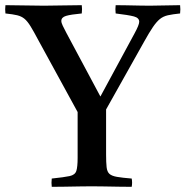

<svg xmlns="http://www.w3.org/2000/svg" viewBox="-45 -721 717 742"><path d="M512 -560 365 -298V-124Q365 -93 367 -75Q369 -57 378 -49Q387 -41 407 -37.5Q427 -34 464 -31Q467 -15 464 1Q443 1 414 0.5Q385 0 356.5 -0.5Q328 -1 309 -1Q290 -1 262 -0.5Q234 0 205 0.5Q176 1 155 1Q153 -14 155 -31Q203 -36 224 -40.5Q245 -45 250 -60.5Q255 -76 255 -111V-288L103 -566Q85 -600 73 -619.5Q61 -639 49.5 -648.5Q38 -658 21.5 -662Q5 -666 -24 -669Q-26 -685 -24 -701Q12 -701 50 -700Q88 -699 125 -699Q157 -699 196 -700Q235 -701 271 -701Q273 -686 271 -669Q228 -665 210 -659.5Q192 -654 192 -640Q192 -633 197.5 -621.5Q203 -610 212 -593L343 -348L475 -592Q493 -625 493 -637Q493 -652 472.5 -657.5Q452 -663 402 -669Q400 -686 402 -701Q418 -701 443 -700.5Q468 -700 492.5 -699.5Q517 -699 533 -699Q565 -699 592.5 -700Q620 -701 651 -701Q653 -685 651 -669Q622 -666 604 -662Q586 -658 573 -647.5Q560 -637 546 -616.5Q532 -596 512 -560Z"/></svg>

Font: Tiro Devanagari Hindi
Style: Regular
Weight: 400
Designer: Devanagari: John Hudson & Fiona Ross. Latin: John Hudson.
Foundry: Tiro Typeworks Ltd.
Version: Version 1.52